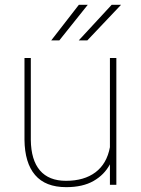

<svg xmlns="http://www.w3.org/2000/svg" viewBox="-20 -770 587 800"><path d="M438 0V-85.4Q414.6 -41.5 369.6 -15.9Q324.7 9.8 255.9 9.8Q169.4 9.8 126.2 -40.8Q83 -91.3 82 -188V-528.3H108.4V-187Q109.4 -103 146.5 -59.8Q183.6 -16.6 254.9 -16.6Q330.6 -16.6 377.9 -52.2Q425.3 -87.9 438 -156.7V-528.3H464.8V0ZM445.3 -750H484.4L343.8 -601.6H308.1ZM308.6 -750H345.7L227.1 -601.6H193.4Z"/></svg>

Font: Roboto Thin
Style: Regular
Weight: 250
Designer: Google
Version: Version 2.134; 2016